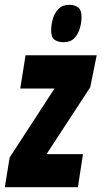

<svg xmlns="http://www.w3.org/2000/svg" viewBox="-45 -776 421 796"><path d="M-25 0 -5 -123 181 -409H39L61 -547H356L329 -414L148 -137H299L278 0ZM218 -601Q196 -601 181.5 -611Q167 -621 167 -650Q167 -673 174 -697.5Q181 -722 197.5 -739Q214 -756 242 -756Q264 -756 278.5 -745.5Q293 -735 293 -706Q293 -683 286 -658.5Q279 -634 263 -617.5Q247 -601 218 -601Z"/></svg>

Font: Georama ExtraCondensed ExtraBold
Style: Italic
Weight: 800
Width: 2
Italic angle: -9°
Designer: Jean-Baptiste Levee
Foundry: Production Type
Version: Version 1.000